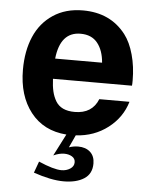

<svg xmlns="http://www.w3.org/2000/svg" viewBox="-55 -595 693 876"><g transform="rotate(5 291.5 -156.5)"><path d="M397 -318.8Q392.6 -375 365.7 -408.4Q338.9 -441.9 288.1 -441.9Q195.3 -441.9 182.1 -318.8ZM40 -255.9Q40 -341.8 68.1 -407.2Q96.2 -472.7 153.3 -510.7Q210.4 -548.8 290 -548.8Q415.5 -548.8 485.8 -458Q512.7 -422.9 527.8 -368.2Q543 -313.5 543 -250Q543 -233.9 542 -226.1H180.2Q181.6 -192.4 187.3 -168.5Q192.9 -144.5 204.8 -124.5Q216.8 -104.5 238.5 -94.2Q260.3 -84 292 -84Q371.6 -84 398.9 -151.9H537.1Q515.6 -79.1 453.1 -31Q390.6 17.1 306.2 22L279.8 79.1Q300.8 71.8 321.8 71.8Q356.4 71.8 377.2 90.6Q397.9 109.4 397.9 143.1Q397.9 190.4 362.5 213.1Q327.1 235.8 269 235.8Q211.4 235.8 130.9 208L149.9 155.8Q219.2 186 254.9 186Q277.3 186 294.7 174.8Q312 163.6 312 145Q312 127.9 297.1 118.9Q282.2 109.9 261.2 109.9Q238.8 109.9 211.9 122.1L263.2 22Q158.2 14.2 99.1 -61.3Q40 -136.7 40 -255.9Z"/></g></svg>

Font: Miedinger*
Style: Bold
Weight: 700
Version: Version 001.000